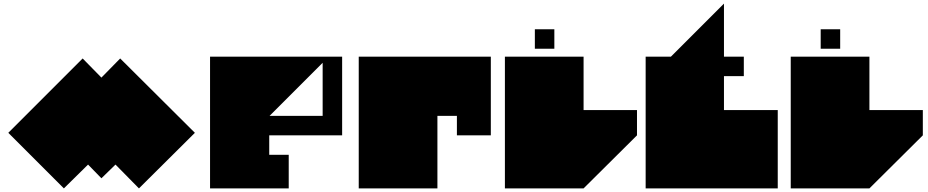

<svg xmlns="http://www.w3.org/2000/svg" viewBox="-20 -1044 5144 1064"><path d="M542 -56 468 -132 334 0 26 -308 438 -720 542 -614 646 -720 1060 -308 750 0 620 -132Z M1474 -402H1768V-696ZM1876 -730V-294H1472V-186H1580V0H1144V-730Z M1968 -730H2700V-294H2512V-402H2404V-294V0H1968V-730Z M2944 -774V-882H3052V-774ZM2778 -730H3214V-434H3510V-294L3214 0H2778Z M3992 -730H4102V-622H3992V-434H4290V0H3558V-730H3698L3992 -1024V-730Z M4528 -774V-882H4636V-774ZM4362 -730H4798V-434H5094V-294L4798 0H4362Z"/></svg>

Font: El Pececito
Style: Regular
Weight: 400
Designer: deFharo
Foundry: deFharo
Version: El Pececito Version 1.000